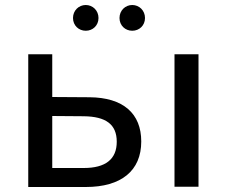

<svg xmlns="http://www.w3.org/2000/svg" viewBox="-20 -747 906 768"><path d="M93 1H323C465 1 545 -64 545 -181C545 -293 473 -357 338 -358L189 -359V-530H93ZM315 -75H189V-283L315 -282C403 -281 447 -250 447 -180C447 -110 402 -75 315 -75ZM678 0H774V-530H678ZM509 -624C537 -624 560 -645 560 -675C560 -705 537 -727 509 -727C481 -727 458 -705 458 -675C458 -645 481 -624 509 -624ZM323 -624C351 -624 374 -645 374 -675C374 -705 351 -727 323 -727C295 -727 272 -705 272 -675C272 -645 295 -624 323 -624Z"/></svg>

Font: Chess Sans Medium
Style: Regular
Weight: 500
Designer: Wolf Bōese
Foundry: Wolf Bōese
Version: Version 7.223;Glyphs 3.3 (3306)